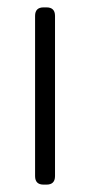

<svg xmlns="http://www.w3.org/2000/svg" viewBox="-20 -500 244 520"><path d="M75 -23V-457Q75 -480 98 -480H106Q129 -480 129 -457V-23Q129 0 106 0H98Q75 0 75 -23Z"/></svg>

Font: Mitr ExtraLight
Style: Regular
Weight: 275
Designer: Thanarat Vachiruckul
Foundry: Cadson Demak Co.,Ltd.
Version: Version 1.001